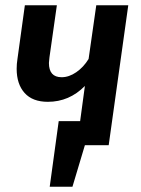

<svg xmlns="http://www.w3.org/2000/svg" viewBox="-20 -549 534 726"><path d="M465 -529 391 0H301L254 157H168L202 -91H283L301 -224Q242 -164 161 -164Q103 -164 73 -197.5Q43 -231 43 -289Q43 -307 46 -326L74 -529H195L167 -332Q165 -316 165 -311Q165 -257 213 -257Q241 -257 268.5 -276Q296 -295 315 -326L344 -529Z"/></svg>

Font: Fira Sans Condensed Medium
Style: Italic
Weight: 500
Width: 3
Italic angle: -8°
Designer: bBox Type GmbH & Carrois Corporate GbR & Edenspiekermann AG
Foundry: bBox Type GmbH & Carrois Corporate GbR & Edenspiekermann AG
Version: Version 4.301